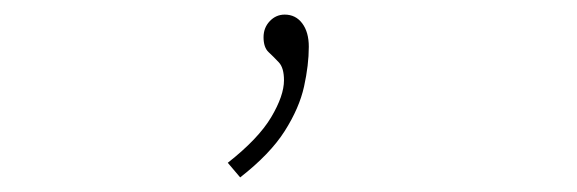

<svg xmlns="http://www.w3.org/2000/svg" viewBox="-20 -75 790 263"><path d="M309 168 292 148Q334 115 351.5 85.5Q369 56 369 35Q369 18 362 10.5Q355 3 348 -3.5Q341 -10 341 -24Q341 -37 349.5 -46Q358 -55 370 -55Q385 -55 394 -43Q403 -31 403 -11Q403 14 396.5 43.5Q390 73 370 104.5Q350 136 309 168Z"/></svg>

Font: Inconsolata ExtraExpanded ExtraLight
Style: Regular
Weight: 200
Width: 8
Monospace: yes
Designer: Raph Levien, Cyreal, Brenton Simpson
Foundry: Raph Levien, Cyreal, Google
Version: Version 3.100; ttfautohint (v1.8.4.7-5d5b)